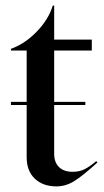

<svg xmlns="http://www.w3.org/2000/svg" viewBox="-20 -649 372 684"><path d="M75 -89V-275H19V-286H75V-469H19V-475Q69 -493 111 -536.5Q153 -580 168 -629H173V-508H307V-469H173V-286H284V-275H173V-101Q173 -71 190 -54Q207 -37 239 -37Q263 -37 281 -46Q299 -55 323 -75L327 -70Q274 -22 244 -3.5Q214 15 181 15Q133 15 104 -12.5Q75 -40 75 -89Z"/></svg>

Font: Nyght Serif
Style: Regular
Weight: 400
Designer: Maksym Kobuzan
Version: Version 0.410